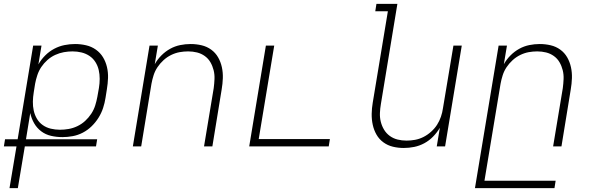

<svg xmlns="http://www.w3.org/2000/svg" viewBox="-46 -755 3066 990"><path d="M3 215 39 0H-26L-20 -37H45L125 -520H168L152 -423Q166 -448 187 -469Q208 -490 233.5 -503.5Q259 -517 286.5 -522.5Q314 -528 341 -528Q370 -528 398 -521.5Q426 -515 448.5 -499Q471 -483 485 -460Q499 -437 505.5 -409.5Q512 -382 511 -353Q510 -324 505 -294L498 -250Q494 -224 485.5 -198Q477 -172 462 -148Q447 -124 426.5 -104Q406 -84 381 -71Q356 -58 329 -53Q302 -48 276 -48Q246 -48 217.5 -54.5Q189 -61 166.5 -78Q144 -95 130 -119.5Q116 -144 110 -172L88 -37H455L449 0H82L46 215ZM263 -86Q285 -86 308 -90Q331 -94 353 -104.5Q375 -115 393 -131.5Q411 -148 424.5 -168.5Q438 -189 445 -211.5Q452 -234 456 -256L464 -301Q468 -325 468 -348.5Q468 -372 463 -394Q458 -416 446 -435Q434 -454 415.5 -466.5Q397 -479 374.5 -484.5Q352 -490 328 -490Q306 -490 283.5 -486Q261 -482 239 -472Q217 -462 198.5 -445.5Q180 -429 167 -409.5Q154 -390 146.5 -367.5Q139 -345 135 -323L128 -279Q124 -255 123.5 -231Q123 -207 128 -184.5Q133 -162 144.5 -142.5Q156 -123 174.5 -110Q193 -97 216 -91.5Q239 -86 263 -86Z M639 0 725 -520H768L752 -424Q766 -449 786.5 -469.5Q807 -490 831.5 -503.5Q856 -517 883 -522.5Q910 -528 937 -528Q966 -528 993.5 -521.5Q1021 -515 1043 -499Q1065 -483 1078.5 -459.5Q1092 -436 1098 -408.5Q1104 -381 1103 -352Q1102 -323 1097 -294L1049 0H1006L1056 -301Q1059 -324 1060 -347.5Q1061 -371 1055.5 -393Q1050 -415 1039 -434Q1028 -453 1010 -466Q992 -479 970 -484.5Q948 -490 924 -490Q902 -490 880 -486Q858 -482 836.5 -471.5Q815 -461 797 -444.5Q779 -428 766 -408.5Q753 -389 746 -367Q739 -345 735 -323L682 0Z M1239 0 1325 -520H1368L1288 -38H1655L1649 0Z M2036 8Q2007 8 1980 1.5Q1953 -5 1931 -21Q1909 -37 1895.5 -60.5Q1882 -84 1876 -111.5Q1870 -139 1870.5 -168Q1871 -197 1876 -226L1954 -697H1889L1895 -735H2003L1918 -219Q1914 -196 1913 -172.5Q1912 -149 1917.5 -127Q1923 -105 1934.5 -86Q1946 -67 1964 -54Q1982 -41 2004 -35.5Q2026 -30 2050 -30Q2072 -30 2094 -34Q2116 -38 2137 -48.5Q2158 -59 2176.5 -75.5Q2195 -92 2207.5 -111.5Q2220 -131 2227.5 -153Q2235 -175 2238 -197L2292 -520H2335L2249 0H2206L2222 -96Q2207 -71 2187 -50.5Q2167 -30 2142 -16.5Q2117 -3 2090 2.5Q2063 8 2036 8Z M2403 215 2525 -520H2568L2552 -424Q2566 -449 2586.5 -469.5Q2607 -490 2631.5 -503.5Q2656 -517 2683 -522.5Q2710 -528 2737 -528Q2766 -528 2793.5 -521.5Q2821 -515 2843 -499Q2865 -483 2878.5 -459.5Q2892 -436 2898 -408.5Q2904 -381 2903 -352Q2902 -323 2897 -294L2849 0H2806L2856 -301Q2859 -324 2860 -347.5Q2861 -371 2855.5 -393Q2850 -415 2839 -434Q2828 -453 2810 -466Q2792 -479 2770 -484.5Q2748 -490 2724 -490Q2702 -490 2680 -486Q2658 -482 2636.5 -471.5Q2615 -461 2597 -444.5Q2579 -428 2566 -408.5Q2553 -389 2546 -367Q2539 -345 2535 -323L2452 177H2819L2813 215Z"/></svg>

Font: Iosevka XLt Ex Obl
Style: Regular
Weight: 200
Width: 7
Italic angle: -9°
Monospace: yes
Designer: Belleve Invis
Foundry: Belleve Invis
Version: Version 32.5.0; ttfautohint (v1.8.4)